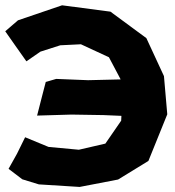

<svg xmlns="http://www.w3.org/2000/svg" viewBox="-25 -698 670 736"><path d="M-4.9 -578.1 29.3 -529.3 76.2 -462.9 129.9 -500 206.1 -524.4 285.2 -528.3 392.6 -478.5 437.5 -393.6 312.5 -390.6 190.4 -395.5 150.4 -383.8 136.7 -331.1 117.2 -254.9 249 -258.8 372.1 -256.8 440.4 -253.9 439.5 -235.4 378.9 -147.5 277.3 -124 161.1 -134.8 71.3 -171.9 40 -108.4 7.8 -50.8 60.5 -10.7 124 8.8 280.3 18.6 427.7 -9.8 543.9 -81.1 616.2 -259.8 603.5 -406.2 536.1 -551.8 398.4 -653.3 212.9 -677.7 43.9 -620.1Z"/></svg>

Font: MaokenAssortedSans-Lite
Style: Lite
Weight: 400
Version: Version 1.400